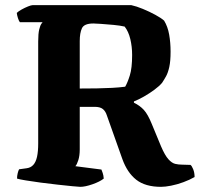

<svg xmlns="http://www.w3.org/2000/svg" viewBox="-20 -724 784 744"><path d="M291 0Q284 0 260 -2.5Q236 -5 203 -8.5Q170 -12 137 -16.5Q104 -21 79.5 -25Q55 -29 46 -32Q46 -42 48.5 -52.5Q51 -63 54 -68L83 -72Q99 -74 109 -85Q119 -96 123.5 -116.5Q128 -137 128 -168V-563Q128 -594 132 -610Q136 -626 140.5 -632Q145 -638 145 -638H57Q53 -643 49.5 -654Q46 -665 45 -674Q51 -680 63.5 -687Q76 -694 88.5 -699Q101 -704 106 -704H489Q508 -700 533.5 -689.5Q559 -679 582 -666.5Q605 -654 616 -644Q630 -621 635.5 -590Q641 -559 641 -524Q641 -487 636 -464.5Q631 -442 623.5 -428.5Q616 -415 608 -403Q597 -390 578 -376Q559 -362 538 -350Q517 -338 499 -331V-326Q522 -315 537.5 -298Q553 -281 568 -244L604 -157Q619 -122 632.5 -107Q646 -92 659 -89Q672 -86 685 -86L718 -85Q723 -82 728.5 -68.5Q734 -55 734 -38Q715 -27 690.5 -18Q666 -9 643 -4.5Q620 0 604 0Q543 0 508 -27.5Q473 -55 454 -108L394 -277Q389 -293 378.5 -301.5Q368 -310 347 -310H289V-145Q289 -121 283.5 -103.5Q278 -86 272 -80L373 -67Q375 -62 378 -53.5Q381 -45 382 -32Q367 -20 338.5 -10Q310 0 291 0ZM289 -381Q324 -381 355 -381.5Q386 -382 414 -383.5Q442 -385 465 -388Q474 -403 483 -431.5Q492 -460 492 -511Q492 -543 485 -572.5Q478 -602 463 -621Q446 -625 420 -627.5Q394 -630 371 -631.5Q348 -633 342 -633Q306 -633 297.5 -614.5Q289 -596 289 -565Z"/></svg>

Font: Texturina 12pt ExtraBold
Style: Regular
Weight: 800
Designer: Guillermo Torres Carreño
Foundry: Omnibus-Type
Version: Version 1.002